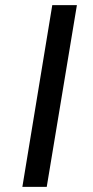

<svg xmlns="http://www.w3.org/2000/svg" viewBox="-20 -726 360 746"><path d="M278.8 -706.1 161.6 0H66.9L183.1 -706.1Z"/></svg>

Font: Inter 17pt Black
Style: Italic
Weight: 900
Italic angle: -9.3988°
Version: Version 4.001;git-66647c0bb